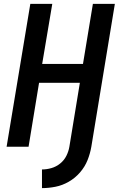

<svg xmlns="http://www.w3.org/2000/svg" viewBox="-20 -755 616 988"><path d="M196 213Q230 213 265.5 206Q301 199 334 180Q367 161 392 132Q417 103 430.5 69Q444 35 450 0L571 -735H458L407 -426H197L249 -735H136L14 0H127L181 -329H391L337 0Q333 24 321.5 47Q310 70 289.5 86.5Q269 103 244.5 110Q220 117 196 117Z"/></svg>

Font: Iosevka Sparkle SmBdObl
Style: Regular
Weight: 600
Italic angle: -9°
Designer: Belleve Invis
Foundry: Belleve Invis
Version: Version 4.5.0; ttfautohint (v1.8.3)